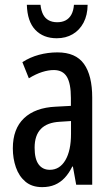

<svg xmlns="http://www.w3.org/2000/svg" viewBox="-20 -766 464 796"><path d="M218.3 -548.8Q293.9 -548.8 328.1 -501Q362.3 -453.1 362.3 -361.3V0H295.9L282.2 -75.7H279.8Q266.1 -47.9 248.3 -28.8Q230.5 -9.8 207.5 0Q184.6 9.8 154.8 9.8Q112.3 9.8 85.4 -12.9Q58.6 -35.6 45.9 -72.3Q33.2 -108.9 33.2 -150.9Q33.2 -231.9 79.6 -275.9Q126 -319.8 210.9 -323.7L273.9 -327.1V-360.4Q273.9 -419.9 257.1 -447.8Q240.2 -475.6 203.1 -475.6Q180.7 -475.6 155 -467.5Q129.4 -459.5 99.6 -441.4L72.8 -508.3Q104.5 -528.8 141.6 -538.8Q178.7 -548.8 218.3 -548.8ZM274.4 -264.2 228 -261.2Q175.3 -258.3 149.4 -231.4Q123.5 -204.6 123.5 -153.8Q123.5 -106.9 140.1 -84.5Q156.7 -62 186.5 -62Q227.5 -62 251 -101.8Q274.4 -141.6 274.4 -210.9ZM343.3 -746.1Q342.8 -703.1 326.4 -672.1Q310.1 -641.1 281.5 -624.3Q252.9 -607.4 215.3 -607.4Q159.7 -607.4 126.5 -642.1Q93.3 -676.8 91.3 -746.1H147.9Q150.4 -722.2 158.7 -706.1Q167 -689.9 181.9 -681.9Q196.8 -673.8 217.3 -673.8Q237.3 -673.8 252.2 -681.6Q267.1 -689.5 275.9 -705.6Q284.7 -721.7 286.6 -746.1Z"/></svg>

Font: Open Sans Condensed Medium
Style: Regular
Weight: 500
Width: 3
Designer: Monotype Design Team
Foundry: Monotype Imaging Inc.
Version: Version 3.000